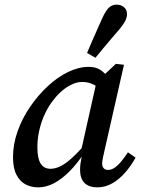

<svg xmlns="http://www.w3.org/2000/svg" viewBox="-20 -794 608 827"><path d="M144 13Q115 13 90.5 0.5Q66 -12 51 -41Q36 -70 36 -117Q36 -173 56 -229Q76 -285 110 -334.5Q144 -384 186 -423Q228 -462 273.5 -484Q319 -506 362 -506Q387 -506 404 -497.5Q421 -489 435.5 -473Q450 -457 465 -434L426 -397Q406 -418 383.5 -429.5Q361 -441 334 -441Q313 -441 292 -431.5Q271 -422 251 -406Q231 -390 214 -368Q192 -342 175.5 -308Q159 -274 150 -236Q141 -198 141 -160Q141 -112 155 -89.5Q169 -67 198 -67Q217 -67 239.5 -77.5Q262 -88 291.5 -115Q321 -142 362 -190L364 -134H342Q313 -90 280.5 -57Q248 -24 214 -5.5Q180 13 144 13ZM399 13Q364 13 344.5 -5.5Q325 -24 325 -63Q325 -77 326.5 -88.5Q328 -100 330.5 -111.5Q333 -123 335 -133L327 -135L399 -456L414 -458L479 -519L514 -515L432 -154Q427 -131 423.5 -115.5Q420 -100 420 -89Q420 -77 426.5 -69.5Q433 -62 446 -62Q464 -62 484 -79.5Q504 -97 531 -138L564 -115Q544 -79 518.5 -50Q493 -21 463 -4Q433 13 399 13ZM355 -566Q366 -592 377 -617.5Q388 -643 399.5 -668.5Q411 -694 422 -719Q431 -738 440 -750.5Q449 -763 459.5 -768.5Q470 -774 482 -774Q501 -774 514 -763Q527 -752 527 -734Q527 -719 520 -705Q513 -691 497 -671Q479 -650 461 -629Q443 -608 425.5 -587Q408 -566 391 -545Z"/></svg>

Font: Source Serif 4 Medium
Style: Italic
Weight: 500
Italic angle: -12°
Designer: Frank Grießhammer
Foundry: Adobe Systems Incorporated
Version: Version 4.004;hotconv 1.0.116;makeotfexe 2.5.65601